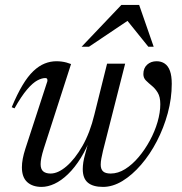

<svg xmlns="http://www.w3.org/2000/svg" viewBox="-20 -724 716 754"><path d="M400.5 -474H471.5L384.5 -132Q380.5 -115 378 -101.5Q375.5 -88 375.5 -77.5Q375.5 -59.5 384.8 -51Q394 -42.5 414.5 -42.5Q443.5 -42.5 471.5 -60Q499.5 -77.5 524.2 -106.8Q549 -136 568.5 -172Q588 -208 598.8 -245.2Q609.5 -282.5 609.5 -315Q609.5 -343.5 599.5 -360Q589.5 -376.5 576.2 -387.2Q563 -398 553 -408Q543 -418 543 -433Q543 -456.5 557.8 -470Q572.5 -483.5 595 -483.5Q613.5 -483.5 627 -474.2Q640.5 -465 647.5 -445.5Q654.5 -426 654.5 -395Q654.5 -337.5 638.8 -279.5Q623 -221.5 596 -169.5Q569 -117.5 534 -77Q499 -36.5 460.8 -13.2Q422.5 10 384.5 10Q345 10 325 -6.8Q305 -23.5 305 -60Q305 -72.5 307.2 -87Q309.5 -101.5 314.5 -119L335.5 -197H341Q322 -143.5 297.8 -104.5Q273.5 -65.5 247 -40Q220.5 -14.5 194 -2.2Q167.5 10 143.5 10Q107.5 10 86.8 -9Q66 -28 66 -67Q66 -98 79.5 -139.5L166 -405Q167 -410.5 165.2 -414Q163.5 -417.5 158 -417.5Q144 -417.5 126 -407.8Q108 -398 86 -372.2Q64 -346.5 37 -298.5L26 -303Q47.5 -354.5 68.5 -389.5Q89.5 -424.5 111.2 -445Q133 -465.5 155.5 -474.5Q178 -483.5 201.5 -483.5Q212.5 -483.5 222 -482.2Q231.5 -481 240.8 -478.5Q250 -476 259 -472.5L152 -140.5Q145.5 -120 142.5 -105Q139.5 -90 139.5 -79.5Q139.5 -59.5 149.8 -51Q160 -42.5 178.5 -42.5Q208 -42.5 241.2 -71Q274.5 -99.5 304 -151.2Q333.5 -203 350.5 -273.5ZM300.5 -540.5 456.5 -704.5H526.5L583.5 -540.5H562.5L471 -654H498.5L329.5 -540.5Z"/></svg>

Font: Newsreader 48pt
Style: Italic
Weight: 400
Italic angle: -17°
Version: Version 1.003